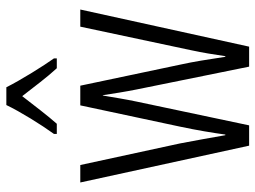

<svg xmlns="http://www.w3.org/2000/svg" viewBox="-120 -685 805 605"><g transform="rotate(-90 282.5 -382.5)"><path d="M310 -765H254C233 -721 192 -655 163 -615V-606H195C220 -634 254 -679 282 -715C311 -678 342 -636 370 -606H401V-615C378 -647 333 -719 310 -765ZM303 -355 375 0H438L555 -532H501L427 -184C418 -142 414 -115 408 -75H406C398 -129 390 -178 382 -214L315 -532H253L186 -218C175 -167 166 -112 161 -75H159C151 -122 142 -170 133 -218L65 -532H10L126 0H190L265 -355C272 -388 278 -426 284 -461H285C290 -428 296 -390 303 -355Z"/></g></svg>

Font: Noto Sans Bengali ExtraCondensed Light
Style: Regular
Weight: 300
Width: 2
Designer: Joana Ranito - Universal Thirst; Jelle Bosma - Monotype Design Team
Foundry: Universal Thirst ehf.
Version: Version 3.000